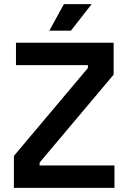

<svg xmlns="http://www.w3.org/2000/svg" viewBox="-20 -906 616 926"><path d="M47 0V-154L404 -578V-592H57V-700H528V-546L171 -122V-108H532V0ZM218 -758 288 -886H422L322 -758Z"/></svg>

Font: Space Grotesk SemiBold
Style: Regular
Weight: 600
Designer: Florian Karsten
Foundry: Florian Karsten
Version: Version 2.000